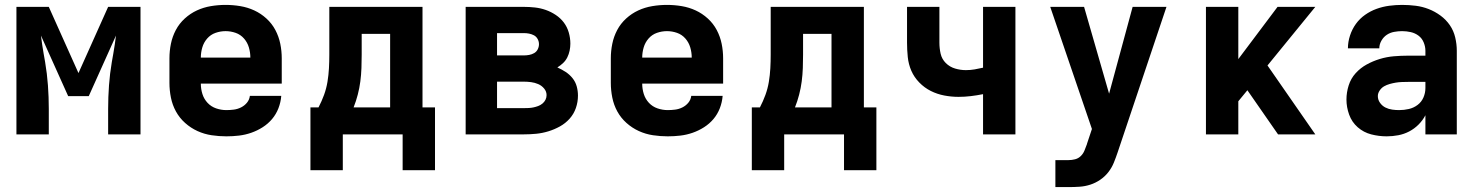

<svg xmlns="http://www.w3.org/2000/svg" viewBox="-20 -548 6040 783"><path d="M47 0V-520H179L300 -250L421 -520H553V0H421V-104Q421 -152 424.5 -200Q428 -248 436 -295L442 -329Q445 -348 448 -366Q451 -384 453 -403L342 -156H258L147 -403Q149 -384 152 -366Q155 -348 158 -329L164 -295Q172 -248 175.5 -200Q179 -152 179 -104V0Z M903 8Q873 8 843 3.5Q813 -1 785.5 -13.5Q758 -26 735 -46.5Q712 -67 697.5 -93.5Q683 -120 677 -150Q671 -180 671 -210V-310Q671 -340 677 -369.5Q683 -399 697 -425.5Q711 -452 733.5 -472.5Q756 -493 783 -505.5Q810 -518 840 -523Q870 -528 900 -528Q930 -528 960 -523Q990 -518 1017 -505.5Q1044 -493 1066.5 -472.5Q1089 -452 1103 -425.5Q1117 -399 1123 -369.5Q1129 -340 1129 -310V-207H799Q799 -185 805.5 -164.5Q812 -144 826.5 -128.5Q841 -113 861.5 -106Q882 -99 903 -99Q918 -99 933.5 -101Q949 -103 963 -110Q977 -117 987 -129Q997 -141 999 -157H1127Q1125 -131 1115.5 -106.5Q1106 -82 1089.5 -62.5Q1073 -43 1051 -29Q1029 -15 1004.5 -6.5Q980 2 954.5 5Q929 8 903 8ZM799 -313H1001Q1001 -334 995 -354.5Q989 -375 975 -391Q961 -407 941 -414Q921 -421 900 -421Q879 -421 859 -414Q839 -407 825 -391Q811 -375 805 -354.5Q799 -334 799 -313Z M1622 146V0H1378V146H1246V-110H1279Q1292 -135 1301.5 -161Q1311 -187 1315.5 -214.5Q1320 -242 1321.5 -269.5Q1323 -297 1323 -325V-520H1703V-110H1754V146ZM1422 -110H1571V-410H1455V-325Q1455 -298 1454 -270.5Q1453 -243 1449.5 -216Q1446 -189 1439 -162Q1432 -135 1422 -110Z M1879 0V-520H2116Q2139 -520 2161.5 -517.5Q2184 -515 2205.5 -507.5Q2227 -500 2246.5 -487Q2266 -474 2279.5 -456Q2293 -438 2299.5 -415.5Q2306 -393 2306 -370Q2306 -356 2303 -341.5Q2300 -327 2293.5 -314Q2287 -301 2276.5 -291Q2266 -281 2253 -273Q2271 -265 2287 -254.5Q2303 -244 2315 -229Q2327 -214 2332 -195.5Q2337 -177 2337 -158Q2337 -132 2328.5 -107.5Q2320 -83 2303 -64Q2286 -45 2263.5 -32.5Q2241 -20 2216.5 -12.5Q2192 -5 2167 -2.5Q2142 0 2116 0ZM2007 -322H2116Q2127 -322 2138 -324Q2149 -326 2158.5 -331.5Q2168 -337 2173 -347Q2178 -357 2178 -368Q2178 -379 2172.5 -389Q2167 -399 2157.5 -404Q2148 -409 2137.5 -411Q2127 -413 2116 -413H2007ZM2007 -107H2116Q2126 -107 2136 -107.5Q2146 -108 2155.5 -110Q2165 -112 2174.5 -115.5Q2184 -119 2192 -125.5Q2200 -132 2204.5 -141Q2209 -150 2209 -160Q2209 -175 2199 -187Q2189 -199 2175 -205Q2161 -211 2146 -213Q2131 -215 2116 -215H2007Z M2703 8Q2673 8 2643 3.5Q2613 -1 2585.5 -13.5Q2558 -26 2535 -46.5Q2512 -67 2497.5 -93.5Q2483 -120 2477 -150Q2471 -180 2471 -210V-310Q2471 -340 2477 -369.5Q2483 -399 2497 -425.5Q2511 -452 2533.5 -472.5Q2556 -493 2583 -505.5Q2610 -518 2640 -523Q2670 -528 2700 -528Q2730 -528 2760 -523Q2790 -518 2817 -505.5Q2844 -493 2866.5 -472.5Q2889 -452 2903 -425.5Q2917 -399 2923 -369.5Q2929 -340 2929 -310V-207H2599Q2599 -185 2605.5 -164.5Q2612 -144 2626.5 -128.5Q2641 -113 2661.5 -106Q2682 -99 2703 -99Q2718 -99 2733.5 -101Q2749 -103 2763 -110Q2777 -117 2787 -129Q2797 -141 2799 -157H2927Q2925 -131 2915.5 -106.5Q2906 -82 2889.5 -62.5Q2873 -43 2851 -29Q2829 -15 2804.5 -6.5Q2780 2 2754.5 5Q2729 8 2703 8ZM2599 -313H2801Q2801 -334 2795 -354.5Q2789 -375 2775 -391Q2761 -407 2741 -414Q2721 -421 2700 -421Q2679 -421 2659 -414Q2639 -407 2625 -391Q2611 -375 2605 -354.5Q2599 -334 2599 -313Z M3422 146V0H3178V146H3046V-110H3079Q3092 -135 3101.5 -161Q3111 -187 3115.5 -214.5Q3120 -242 3121.5 -269.5Q3123 -297 3123 -325V-520H3503V-110H3554V146ZM3222 -110H3371V-410H3255V-325Q3255 -298 3254 -270.5Q3253 -243 3249.5 -216Q3246 -189 3239 -162Q3232 -135 3222 -110Z M3989 0V-164Q3964 -159 3939 -156Q3914 -153 3889 -153Q3860 -153 3831 -158.5Q3802 -164 3776 -177Q3750 -190 3729 -211.5Q3708 -233 3696.5 -259.5Q3685 -286 3682 -315.5Q3679 -345 3679 -374V-520H3811V-374Q3811 -351 3816 -329Q3821 -307 3837 -291Q3853 -275 3875 -268.5Q3897 -262 3919 -262Q3937 -262 3954.5 -265Q3972 -268 3989 -272V-520H4121V0Z M4284 215V105H4337Q4351 105 4364.5 101.5Q4378 98 4388 88Q4398 78 4403 65Q4408 52 4413 39V38Q4413 38 4413 38Q4413 38 4413 38L4433 -22L4263 -520H4401L4503 -166L4599 -520H4737L4538 73Q4531 94 4522.5 115Q4514 136 4500 154Q4486 172 4467 185Q4448 198 4426.5 205Q4405 212 4382.5 213.5Q4360 215 4337 215Z M4898 0V-520H5030V-307L5190 -520H5344L5149 -281L5344 0H5192L5067 -180L5030 -135V0Z M5635 8Q5603 8 5572 0Q5541 -8 5517 -29Q5493 -50 5482 -80.5Q5471 -111 5471 -142Q5471 -171 5480 -199.5Q5489 -228 5508.5 -249.5Q5528 -271 5553.5 -285Q5579 -299 5607 -307.5Q5635 -316 5664 -318.5Q5693 -321 5722 -321H5793V-341Q5793 -358 5786 -375Q5779 -392 5765 -402.5Q5751 -413 5733.5 -417Q5716 -421 5698 -421Q5682 -421 5665.5 -418Q5649 -415 5635.5 -406Q5622 -397 5613.5 -382Q5605 -367 5605 -351H5477Q5477 -377 5485.5 -403Q5494 -429 5509.5 -450.5Q5525 -472 5547 -487.5Q5569 -503 5594 -512Q5619 -521 5645.5 -524.5Q5672 -528 5698 -528Q5726 -528 5753.5 -524.5Q5781 -521 5806.5 -511Q5832 -501 5854.5 -484.5Q5877 -468 5892.5 -445.5Q5908 -423 5914.5 -395.5Q5921 -368 5921 -341V0H5793V-78Q5782 -57 5765 -40Q5748 -23 5727 -12Q5706 -1 5682.5 3.5Q5659 8 5635 8ZM5686 -99Q5706 -99 5725.5 -103.5Q5745 -108 5761 -120Q5777 -132 5785 -150.5Q5793 -169 5793 -189V-214H5722Q5710 -214 5697 -213.5Q5684 -213 5672 -211Q5660 -209 5647.5 -205.5Q5635 -202 5624.5 -196Q5614 -190 5606.5 -179Q5599 -168 5599 -156Q5599 -141 5608 -128.5Q5617 -116 5630 -109.5Q5643 -103 5657.5 -101Q5672 -99 5686 -99Z"/></svg>

Font: Iosevka SS04 XBd Ex
Style: Regular
Weight: 800
Width: 7
Monospace: yes
Designer: Belleve Invis
Foundry: Belleve Invis
Version: Version 19.0.0; ttfautohint (v1.8.4)